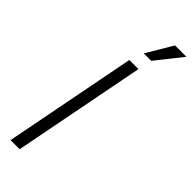

<svg xmlns="http://www.w3.org/2000/svg" viewBox="-302 -947 969 969"><g transform="rotate(45 182.5 -462.5)"><path d="M35 0H100L238 -710H173ZM201 -785H254L365 -925H284Z"/></g></svg>

Font: Uncut Sans Book Italic
Style: Regular
Weight: 350
Italic angle: -11°
Designer: Kasper Nordkvist
Foundry: UNCUT.wtf
Version: Version 1.304;Glyphs 3.2 (3246)